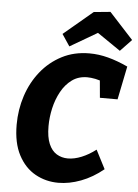

<svg xmlns="http://www.w3.org/2000/svg" viewBox="-63 -1010 772 1072"><g transform="rotate(5 323.0 -474.0)"><path d="M305 14Q234 14 175 -19Q116 -52 80.5 -119.5Q45 -187 45 -289Q45 -374 70.5 -451.5Q96 -529 144.5 -589.5Q193 -650 261.5 -685.5Q330 -721 416 -721Q468 -721 521 -707Q574 -693 632 -666L594 -479H495L485 -590L514 -565Q486 -577 460.5 -582Q435 -587 415 -587Q366 -587 330 -561Q294 -535 270 -491.5Q246 -448 234.5 -397Q223 -346 223 -296Q223 -235 239 -197.5Q255 -160 283 -143Q311 -126 346 -126Q382 -126 422.5 -142.5Q463 -159 502 -189L556 -84Q496 -35 431 -10.5Q366 14 305 14ZM300 -750 256 -816 419 -953 512 -962 646 -816 583 -750 399 -876 514 -875Z"/></g></svg>

Font: Bitter Thin ExtraBold
Style: Italic
Weight: 800
Italic angle: -9°
Version: Version 2.002